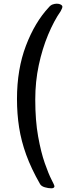

<svg xmlns="http://www.w3.org/2000/svg" viewBox="-20 -776 374 1040"><path d="M258 244Q242 244 223 238.5Q204 233 197 221Q149 137 122 62.5Q95 -12 83.5 -85.5Q72 -159 72 -240Q72 -401 120.5 -528.5Q169 -656 245 -737Q254 -748 265.5 -752Q277 -756 288 -756Q301 -756 309.5 -751Q318 -746 318 -739Q318 -736 316.5 -732Q315 -728 309 -716Q272 -663 240.5 -587.5Q209 -512 190 -423Q171 -334 171 -237Q171 -123 186.5 -37Q202 49 222.5 107.5Q243 166 259 197Q275 228 275 232Q275 244 258 244Z"/></svg>

Font: BriemHand
Style: Regular
Weight: 400
Designer: Gunnlaugur SE Briem, Eben Sorkin
Foundry: Sorkin Type
Version: Version 1.001; ttfautohint (v1.8.4.7-5d5b)